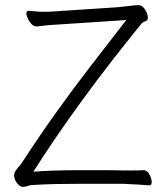

<svg xmlns="http://www.w3.org/2000/svg" viewBox="-20 -723 640 748"><path d="M560 -1H562Q571 -1 571 -14Q571 -27 562 -43.5Q553 -60 540 -60H539Q524 -59 502 -59Q480 -59 456 -59Q422 -60 374.5 -60Q327 -60 286 -60Q240 -60 193 -58.5Q146 -57 110 -54Q149 -116 197.5 -187Q246 -258 300 -332Q354 -406 409 -477Q464 -548 515 -611Q523 -621 529.5 -629Q536 -637 548 -641Q556 -644 556 -655Q556 -669 545 -686Q534 -703 520 -703Q507 -703 485 -700Q463 -697 440 -695L198 -679Q186 -678 174 -677.5Q162 -677 151 -677Q134 -677 119 -678.5Q104 -680 93 -681H91Q83 -681 83 -671Q83 -658 95 -639Q107 -620 123 -620H124Q134 -621 154.5 -623.5Q175 -626 199 -627L472 -645Q399 -551 331.5 -463.5Q264 -376 198.5 -284.5Q133 -193 64 -87Q60 -81 50 -70Q40 -59 37 -50Q35 -44 35 -40Q35 -24 46.5 -9.5Q58 5 69 5Q78 5 86.5 2Q95 -1 103 -2Q150 -5 194.5 -6Q239 -7 292 -7H457Q487 -6 518.5 -4Q550 -2 560 -1Z"/></svg>

Font: Klee One
Style: Regular
Weight: 400
Designer: Fontworks Inc.
Foundry: Fontworks Inc.
Version: Version 1.100